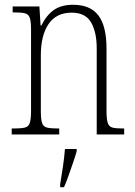

<svg xmlns="http://www.w3.org/2000/svg" viewBox="-20 -563 564 804"><path d="M29 0V-25H41Q70 -25 85 -29Q100 -33 105 -49Q110 -65 110 -99V-438Q110 -472 105 -487.5Q100 -503 85.5 -507Q71 -511 43 -511H33V-536H145L150 -456H153Q175 -500 206 -521.5Q237 -543 286 -543Q358 -543 392 -498.5Q426 -454 426 -359V-99Q426 -65 431 -49Q436 -33 450 -29Q464 -25 493 -25H500V0H385V-361Q385 -428 361.5 -469Q338 -510 280 -510Q216 -510 183.5 -462.5Q151 -415 151 -331V-98Q151 -64 156 -48.5Q161 -33 176 -29Q191 -25 220 -25H228V0ZM232 208Q238 172 243.5 135Q249 98 252 61H301V71Q295 92 285.5 119.5Q276 147 266.5 174Q257 201 248 221H232Z"/></svg>

Font: Noto Serif Sinhala Condensed ExtraLight
Style: Regular
Weight: 200
Width: 3
Designer: Jelle Bosma - Monotype Design Team
Foundry: Monotype Imaging Inc.
Version: Version 2.007; ttfautohint (v1.8.4.7-5d5b)